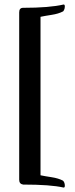

<svg xmlns="http://www.w3.org/2000/svg" viewBox="-20 -712 333 853"><path d="M65.3 -657.3Q65.3 -677.3 82.7 -677.3Q200 -677.3 262.7 -692Q268 -692 268 -683.3Q268 -674.7 264.7 -668Q261.3 -661.3 260 -661.3Q240 -650.7 209.3 -646Q178.7 -641.3 160 -637.3V66.7Q178.7 70.7 209.3 75.3Q240 80 260 90.7Q268 98.7 268 113.3Q268 121.3 262.7 121.3Q205.3 108 82.7 108Q65.3 105.3 65.3 86.7Z"/></svg>

Font: Ramaraja
Style: Regular
Weight: 400
Designer: Appaji Ambarisha Darbha
Foundry: Andhrapradesh Society for Knowledge Networks
Version: Version 1.0.4; ttfautohint (v1.2.25-373a) -l 7 -r 28 -G 50 -